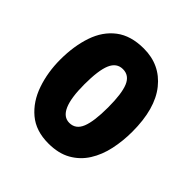

<svg xmlns="http://www.w3.org/2000/svg" viewBox="-157 -773 811 811"><g transform="rotate(45 249.0 -367.5)"><path d="M464 -369Q464 -314 453 -262.5Q442 -211 416.5 -170.5Q391 -130 349.5 -106.5Q308 -83 248 -83Q173 -83 125.5 -123Q78 -163 55.5 -228.5Q33 -294 33 -369Q33 -450 55 -514.5Q77 -579 125 -615.5Q173 -652 250 -652Q347 -652 405.5 -579Q464 -506 464 -369ZM179 -367Q179 -207 249 -207Q287 -207 303 -246.5Q319 -286 319 -369Q319 -451 303 -489.5Q287 -528 249 -528Q212 -528 195.5 -489.5Q179 -451 179 -367Z"/></g></svg>

Font: Noto Sans Kannada UI ExtraCondensed ExtraBold
Style: Regular
Weight: 800
Width: 2
Designer: Jelle Bosma - Monotype Design Team
Foundry: Monotype Imaging Inc.
Version: Version 2.005; ttfautohint (v1.8.4.7-5d5b)